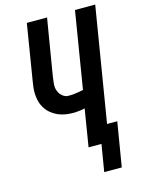

<svg xmlns="http://www.w3.org/2000/svg" viewBox="-131 -810 767 1036"><g transform="rotate(-15 253.0 -292.0)"><path d="M319 151 344 0H272L306 -209Q299 -207 292 -205.5Q285 -204 277.5 -203.5Q270 -203 262 -202Q254 -201 249 -201H241Q224 -201 207.5 -203Q191 -205 174.5 -210Q158 -215 144.5 -222.5Q131 -230 118.5 -240Q106 -250 96.5 -263Q87 -276 80.5 -290.5Q74 -305 71 -321Q68 -337 67 -353.5Q66 -370 68.5 -390.5Q71 -411 73 -422L124 -735H237L185 -421Q184 -413 183 -405.5Q182 -398 181 -390Q180 -382 179.5 -374Q179 -366 180 -358.5Q181 -351 183.5 -344Q186 -337 189 -330.5Q192 -324 197 -318.5Q202 -313 207.5 -308.5Q213 -304 221 -300.5Q229 -297 234 -297H241Q247 -297 253 -297Q259 -297 264.5 -297.5Q270 -298 276.5 -299Q283 -300 290.5 -301Q298 -302 303.5 -303Q309 -304 313 -305L323 -307L393 -735H506L401 -96H458L417 151Z"/></g></svg>

Font: Iosevka Custom
Style: Bold Italic
Weight: 700
Italic angle: -9°
Designer: Belleve Invis
Foundry: Belleve Invis
Version: Version 30.3.1; ttfautohint (v1.8.3)